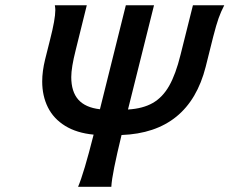

<svg xmlns="http://www.w3.org/2000/svg" viewBox="-20 -722 887 742"><path d="M575.2 -701.7 474.6 -298.8Q532.2 -302.2 570.3 -324Q608.4 -345.7 633.8 -390.4Q659.2 -435.1 677.7 -510.3L725.6 -701.7H846.7Q833.5 -676.3 824.7 -651.4Q815.9 -626.5 803.7 -579.1L774.9 -463.9Q710.4 -210 449.7 -200.2Q431.6 -125.5 421.6 -75.9Q411.6 -26.4 410.2 0H281.7Q304.2 -52.7 341.8 -201.7Q276.4 -208 231.7 -235.6Q187 -263.2 165 -307.4Q143.1 -351.6 143.1 -407.2Q143.1 -446.3 154.3 -492.2L173.3 -567.9Q193.8 -647.5 193.8 -683.1Q193.8 -690.9 191.9 -701.7H315.4L272.5 -528.3Q255.4 -460.9 255.4 -424.3Q255.4 -367.7 282.7 -336.9Q310.1 -306.2 366.2 -299.8L466.3 -701.7Z"/></svg>

Font: Lesson One Medium
Style: Italic
Weight: 500
Italic angle: -14°
Designer: But Ko, Victor Gaultney, Annie Olsen, Julie Remington, Don Collingsworth, Eric Hays, Becca Hirsbrunner
Version: Version 1.100